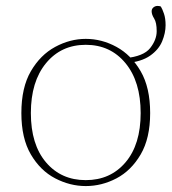

<svg xmlns="http://www.w3.org/2000/svg" viewBox="-20 -614 578 647"><path d="M269 13Q216 13 166 -13Q116 -39 84 -93.5Q52 -148 52 -233Q52 -319 84 -374Q116 -429 166 -456Q216 -483 269 -483Q323 -483 372.5 -456Q422 -429 454 -374Q486 -319 486 -233Q486 -148 454 -93.5Q422 -39 372.5 -13Q323 13 269 13ZM269 -7Q352 -7 403 -67Q454 -127 454 -233Q454 -339 403 -401Q352 -463 269 -463Q186 -463 135 -401Q84 -339 84 -233Q84 -127 135 -67Q186 -7 269 -7ZM405 -401 402 -418Q464 -424 486 -452Q508 -480 508 -509Q508 -538 499.5 -551.5Q491 -565 491 -576Q491 -584 497 -589Q503 -594 511 -594Q518 -594 522 -592Q527 -584 532.5 -568Q538 -552 538 -529Q538 -503 526.5 -475Q515 -447 486 -426.5Q457 -406 405 -401Z"/></svg>

Font: Source Serif Pro ExtraLight
Style: Regular
Weight: 200
Designer: Frank Grießhammer
Foundry: Adobe Systems Incorporated
Version: Version 3.001;hotconv 1.0.111;makeotfexe 2.5.65597